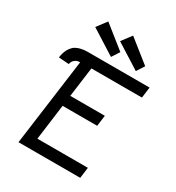

<svg xmlns="http://www.w3.org/2000/svg" viewBox="-211 -1039 1074 1169"><g transform="rotate(30 325.5 -454.5)"><path d="M145 -596Q138 -592 133 -583Q128 -574 126 -564L54 -569Q58 -599 68.5 -621.5Q79 -644 99 -662Q134 -686 188 -686H624L614 -610H259L231 -401H474L464 -325H221L188 -75H543L533 1H99L181 -608Q157 -608 145 -596ZM153 -840 205 -909 362 -784 327 -730ZM327 -841 379 -910 536 -785 501 -731Z"/></g></svg>

Font: Bellota
Style: Bold Italic
Weight: 700
Italic angle: -7.5°
Designer: Kemie Guaida
Foundry: Kemie Guaida
Version: Version 4.001